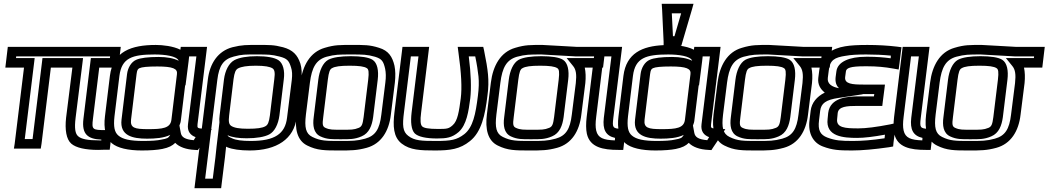

<svg xmlns="http://www.w3.org/2000/svg" viewBox="-20 -755 5505 1008"><path d="M468 -131 501 -400H576H601L604 -425L611 -484L614 -509H589H46H21L18 -484L11 -425L8 -400H33H106L57 0L53 25H78H169H194L198 0L247 -400H360L327 -137C320 -74 328 -24 354 -1C379 21 429 32 495 32C502 32 524 31 531 31H556L559 6L565 -47L568 -72H543H536C465 -72 461 -74 468 -131ZM418 -131C408 -49 442 -25 512 -22V-18C507 -18 503 -18 501 -18C440 -18 406 -25 390 -40C375 -53 370 -81 377 -137L413 -425L416 -450H391H228H203L200 -425L151 -25H110L159 -425L162 -450H137H64L65 -459H558L557 -450H482H457L454 -425L418 -131Z M1017 -103 1064 -484 1067 -509H1042H954H929L927 -494C889 -513 834 -519 798 -519C671 -519 573 -486 557 -357L531 -144C523 -81 535 -30 567 -3C597 22 652 35 725 35C770 35 807 32 832 27C866 20 885 10 900 -5C921 17 958 30 1003 32L1019 33L1028 19L1069 -42L1092 -77L1053 -79C1016 -81 1015 -82 1017 -103ZM758 -77C687 -77 663 -83 668 -127L697 -366C700 -388 703 -392 712 -397C725 -403 754 -406 806 -406C889 -406 913 -394 909 -366L880 -127C875 -82 834 -77 758 -77ZM922 -96C926 -105 929 -115 930 -127L952 -307H954L970 -432L973 -459H1011L967 -103C962 -65 980 -45 1007 -35L997 -19C951 -23 933 -35 929 -58L922 -96ZM752 -27C794 -27 840 -30 874 -47C863 -29 858 -28 827 -22C806 -17 774 -15 731 -15C664 -15 624 -24 602 -43C581 -60 575 -90 581 -144L607 -357C619 -451 674 -469 792 -469C845 -469 909 -461 918 -436C893 -449 856 -456 812 -456C758 -456 717 -451 695 -441C669 -430 651 -399 647 -366L618 -127C608 -42 676 -27 752 -27Z M1167 15C1169 16 1171 17 1173 18C1200 29 1241 35 1291 35C1433 35 1524 -26 1537 -137L1562 -336C1566 -368 1564 -398 1557 -421C1542 -467 1517 -493 1466 -507C1417 -520 1393 -519 1334 -519C1275 -519 1252 -520 1200 -507C1125 -487 1081 -423 1071 -336L1004 208L1001 233H1026H1116H1141L1144 208L1161 71C1162 61 1165 38 1167 15ZM1397 -149C1392 -112 1386 -99 1373 -92C1357 -83 1329 -79 1281 -79C1236 -79 1209 -84 1194 -94C1182 -102 1179 -116 1183 -149L1206 -339C1211 -375 1217 -389 1230 -396C1247 -405 1276 -410 1323 -410C1370 -410 1397 -405 1411 -396C1421 -389 1425 -375 1420 -339L1397 -149ZM1447 -149 1470 -339C1476 -384 1466 -423 1442 -439C1421 -453 1380 -460 1329 -460C1278 -460 1236 -453 1210 -439C1181 -423 1162 -384 1156 -339L1133 -149C1131 -136 1131 -124 1132 -112L1124 -44C1121 -23 1113 50 1111 71L1097 183H1057L1121 -336C1130 -410 1153 -444 1207 -458C1251 -470 1268 -469 1328 -469C1388 -469 1405 -469 1448 -458C1487 -448 1497 -437 1508 -401C1514 -383 1515 -363 1512 -336L1487 -137C1477 -52 1422 -15 1297 -15C1250 -15 1219 -19 1198 -29C1181 -36 1176 -40 1175 -45C1198 -34 1233 -29 1275 -29C1326 -29 1368 -36 1393 -49C1422 -64 1441 -103 1447 -149Z M2053 -321C2057 -355 2056 -386 2051 -410C2040 -457 2020 -489 1970 -504C1920 -520 1892 -519 1829 -519C1766 -519 1738 -520 1685 -504C1608 -482 1568 -410 1557 -321L1536 -153C1527 -78 1540 -17 1593 9C1645 35 1685 35 1761 35C1822 35 1854 35 1905 21C1981 0 2022 -66 2032 -153L2053 -321ZM2003 -321 1982 -153C1973 -77 1951 -42 1897 -27C1853 -15 1829 -15 1767 -15C1691 -15 1663 -15 1620 -36C1585 -53 1578 -86 1586 -153L1607 -321C1617 -400 1639 -441 1694 -457C1739 -469 1760 -469 1823 -469C1886 -469 1907 -469 1949 -457C1985 -446 1993 -433 2002 -394C2006 -374 2007 -351 2003 -321ZM1889 -140C1884 -103 1880 -91 1864 -84C1837 -73 1823 -74 1775 -74C1727 -74 1712 -73 1688 -84C1673 -91 1672 -103 1677 -140L1701 -336C1706 -377 1712 -392 1723 -397C1738 -406 1766 -410 1816 -410C1865 -410 1893 -406 1906 -397C1915 -392 1918 -377 1913 -336L1889 -140ZM1939 -140 1963 -336C1969 -385 1961 -425 1936 -441C1916 -454 1875 -460 1822 -460C1769 -460 1727 -454 1703 -441C1675 -425 1657 -385 1651 -336L1627 -140C1621 -97 1626 -56 1662 -39C1696 -23 1722 -24 1768 -24C1815 -24 1841 -23 1878 -39C1919 -56 1933 -97 1939 -140Z M2264 35C2344 35 2395 28 2447 -14C2508 -62 2527 -152 2539 -252C2545 -293 2545 -332 2542 -364C2539 -397 2532 -439 2521 -492L2517 -509H2499H2415H2383L2387 -478C2402 -372 2406 -294 2399 -239C2390 -171 2383 -121 2357 -98C2336 -79 2327 -78 2280 -78C2229 -78 2204 -83 2196 -92C2188 -100 2185 -121 2191 -165L2230 -484L2233 -509H2208H2118H2093L2090 -484L2051 -166C2042 -93 2045 -35 2089 -1C2133 33 2187 35 2264 35ZM2270 -15C2194 -15 2156 -16 2123 -42C2094 -64 2092 -97 2101 -166L2137 -459H2177L2141 -165C2135 -115 2139 -74 2157 -55C2175 -37 2217 -28 2274 -28C2324 -28 2353 -32 2388 -62C2430 -100 2440 -170 2449 -239C2455 -292 2453 -366 2441 -459H2475C2484 -416 2489 -381 2492 -354C2495 -324 2494 -291 2489 -252C2477 -155 2463 -87 2418 -51C2378 -20 2347 -15 2270 -15Z M2829 -519C2766 -519 2738 -520 2685 -504C2608 -482 2568 -410 2557 -321L2536 -153C2527 -78 2540 -17 2593 9C2645 35 2685 35 2761 35C2822 35 2854 35 2905 21C2981 0 3022 -66 3032 -153L3053 -319C3056 -349 3055 -377 3050 -400H3121H3146L3149 -425L3156 -484L3159 -509H3134H3007C2991 -509 2848 -519 2829 -519ZM2823 -469C2840 -469 2983 -459 3001 -459H3103L3102 -450H3013H2955L2989 -408C3004 -390 3008 -364 3003 -319L2982 -153C2973 -77 2951 -42 2897 -27C2853 -15 2829 -15 2767 -15C2691 -15 2663 -15 2620 -36C2585 -53 2578 -86 2586 -153L2607 -321C2617 -400 2639 -441 2694 -457C2739 -469 2760 -469 2823 -469ZM2889 -140C2884 -103 2880 -91 2864 -84C2837 -73 2823 -74 2775 -74C2727 -74 2712 -73 2688 -84C2673 -91 2672 -103 2677 -140L2701 -336C2706 -377 2712 -392 2723 -397C2738 -406 2766 -410 2816 -410C2865 -410 2893 -406 2906 -397C2915 -392 2918 -377 2913 -336L2889 -140ZM2939 -140 2963 -336C2969 -385 2961 -425 2936 -441C2916 -454 2875 -460 2822 -460C2769 -460 2727 -454 2703 -441C2675 -425 2657 -385 2651 -336L2627 -140C2621 -97 2626 -56 2662 -39C2696 -23 2722 -24 2768 -24C2815 -24 2841 -23 2878 -39C2919 -56 2933 -97 2939 -140Z M3200 -136 3243 -484 3246 -509H3221H3130H3105L3102 -484L3060 -141C3056 -107 3056 -76 3061 -53C3077 19 3146 32 3227 32H3252L3255 7L3262 -53L3265 -76L3242 -78C3196 -81 3194 -85 3200 -136ZM3150 -136C3143 -75 3160 -42 3209 -31L3208 -18C3149 -20 3119 -30 3110 -70C3106 -88 3106 -110 3110 -141L3149 -459H3190L3150 -136Z M3454 -77C3383 -77 3359 -83 3364 -127L3393 -366C3396 -388 3399 -392 3408 -397C3421 -403 3450 -406 3502 -406C3585 -406 3609 -394 3605 -366L3576 -127C3571 -82 3530 -77 3454 -77ZM3618 -96C3622 -105 3625 -115 3626 -127L3648 -307H3650L3666 -432L3669 -459H3707L3663 -103C3658 -65 3676 -45 3703 -35L3693 -19C3647 -23 3629 -35 3625 -58L3618 -96ZM3448 -27C3490 -27 3536 -30 3570 -47C3559 -29 3554 -28 3523 -22C3502 -17 3470 -15 3427 -15C3360 -15 3320 -24 3298 -43C3277 -60 3271 -90 3277 -144L3303 -357C3315 -451 3370 -469 3488 -469C3541 -469 3605 -461 3614 -436C3589 -449 3552 -456 3508 -456C3454 -456 3413 -451 3391 -441C3365 -430 3347 -399 3343 -366L3314 -127C3304 -42 3372 -27 3448 -27ZM3563 -536 3613 -706 3621 -735H3592H3484H3454L3456 -706L3464 -536V-518C3352 -513 3268 -476 3253 -357L3227 -144C3219 -81 3231 -30 3263 -3C3293 22 3348 35 3421 35C3466 35 3503 32 3528 27C3562 20 3581 10 3596 -5C3617 17 3654 30 3699 32L3715 33L3724 19L3765 -42L3788 -77L3749 -79C3712 -81 3711 -82 3713 -103L3760 -484L3763 -509H3738H3650H3625L3623 -494C3602 -505 3576 -511 3550 -515H3557L3563 -536ZM3521 -565H3513L3507 -685H3556L3521 -565Z M4019 -519C3956 -519 3928 -520 3875 -504C3798 -482 3758 -410 3747 -321L3726 -153C3717 -78 3730 -17 3783 9C3835 35 3875 35 3951 35C4012 35 4044 35 4095 21C4171 0 4212 -66 4222 -153L4243 -319C4246 -349 4245 -377 4240 -400H4311H4336L4339 -425L4346 -484L4349 -509H4324H4197C4181 -509 4038 -519 4019 -519ZM4013 -469C4030 -469 4173 -459 4191 -459H4293L4292 -450H4203H4145L4179 -408C4194 -390 4198 -364 4193 -319L4172 -153C4163 -77 4141 -42 4087 -27C4043 -15 4019 -15 3957 -15C3881 -15 3853 -15 3810 -36C3775 -53 3768 -86 3776 -153L3797 -321C3807 -400 3829 -441 3884 -457C3929 -469 3950 -469 4013 -469ZM4079 -140C4074 -103 4070 -91 4054 -84C4027 -73 4013 -74 3965 -74C3917 -74 3902 -73 3878 -84C3863 -91 3862 -103 3867 -140L3891 -336C3896 -377 3902 -392 3913 -397C3928 -406 3956 -410 4006 -410C4055 -410 4083 -406 4096 -397C4105 -392 4108 -377 4103 -336L4079 -140ZM4129 -140 4153 -336C4159 -385 4151 -425 4126 -441C4106 -454 4065 -460 4012 -460C3959 -460 3917 -454 3893 -441C3865 -425 3847 -385 3841 -336L3817 -140C3811 -97 3816 -56 3852 -39C3886 -23 3912 -24 3958 -24C4005 -24 4031 -23 4068 -39C4109 -56 4123 -97 4129 -140Z M4375 -131 4378 -162C4383 -196 4425 -199 4482 -199H4587H4612L4615 -224L4623 -286L4626 -311H4601H4513C4455 -311 4413 -314 4417 -350L4421 -380C4423 -398 4445 -407 4519 -407H4535C4582 -407 4626 -403 4670 -395L4698 -390L4702 -420L4710 -485L4713 -507L4691 -510C4641 -516 4588 -519 4534 -519C4486 -519 4446 -517 4417 -512C4349 -501 4291 -467 4281 -385L4276 -346C4272 -312 4287 -287 4310 -269C4268 -248 4241 -215 4236 -174L4230 -124C4221 -55 4249 -5 4300 14C4350 33 4386 35 4452 35C4505 35 4570 29 4647 18L4669 14L4671 -7L4680 -78L4684 -109L4653 -102C4581 -88 4526 -81 4486 -81C4417 -81 4369 -84 4375 -131ZM4385 -292C4348 -298 4322 -315 4326 -346L4331 -385C4337 -440 4361 -453 4419 -462H4420C4445 -467 4481 -469 4528 -469C4573 -469 4616 -467 4657 -463L4656 -449C4618 -454 4580 -457 4542 -457H4526C4440 -457 4377 -431 4371 -380L4367 -350C4364 -323 4371 -305 4385 -292ZM4325 -131C4313 -37 4410 -31 4480 -31C4517 -31 4566 -37 4626 -48L4624 -29C4558 -19 4504 -15 4458 -15C4394 -15 4366 -17 4323 -33C4287 -47 4273 -70 4280 -124L4286 -174C4291 -212 4315 -231 4383 -241L4509 -260V-261H4570L4568 -249H4488C4430 -249 4338 -243 4328 -162L4325 -131Z M4814 -136 4857 -484 4860 -509H4835H4744H4719L4716 -484L4674 -141C4670 -107 4670 -76 4675 -53C4691 19 4760 32 4841 32H4866L4869 7L4876 -53L4879 -76L4856 -78C4810 -81 4808 -85 4814 -136ZM4764 -136C4757 -75 4774 -42 4823 -31L4822 -18C4763 -20 4733 -30 4724 -70C4720 -88 4720 -110 4724 -141L4763 -459H4804L4764 -136Z M5135 -519C5072 -519 5044 -520 4991 -504C4914 -482 4874 -410 4863 -321L4842 -153C4833 -78 4846 -17 4899 9C4951 35 4991 35 5067 35C5128 35 5160 35 5211 21C5287 0 5328 -66 5338 -153L5359 -319C5362 -349 5361 -377 5356 -400H5427H5452L5455 -425L5462 -484L5465 -509H5440H5313C5297 -509 5154 -519 5135 -519ZM5129 -469C5146 -469 5289 -459 5307 -459H5409L5408 -450H5319H5261L5295 -408C5310 -390 5314 -364 5309 -319L5288 -153C5279 -77 5257 -42 5203 -27C5159 -15 5135 -15 5073 -15C4997 -15 4969 -15 4926 -36C4891 -53 4884 -86 4892 -153L4913 -321C4923 -400 4945 -441 5000 -457C5045 -469 5066 -469 5129 -469ZM5195 -140C5190 -103 5186 -91 5170 -84C5143 -73 5129 -74 5081 -74C5033 -74 5018 -73 4994 -84C4979 -91 4978 -103 4983 -140L5007 -336C5012 -377 5018 -392 5029 -397C5044 -406 5072 -410 5122 -410C5171 -410 5199 -406 5212 -397C5221 -392 5224 -377 5219 -336L5195 -140ZM5245 -140 5269 -336C5275 -385 5267 -425 5242 -441C5222 -454 5181 -460 5128 -460C5075 -460 5033 -454 5009 -441C4981 -425 4963 -385 4957 -336L4933 -140C4927 -97 4932 -56 4968 -39C5002 -23 5028 -24 5074 -24C5121 -24 5147 -23 5184 -39C5225 -56 5239 -97 5245 -140Z"/></svg>

Font: Gamestation Display Outline
Style: Italic
Weight: 400
Designer: Jonas Hecksher
Foundry: Jonas Hecksher, Playtypeª, e-types AS
Version: Version 1.003